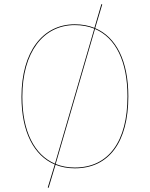

<svg xmlns="http://www.w3.org/2000/svg" viewBox="-20 -808 727 932"><path d="M442 -671.2 476.3 -786.6 472.2 -788.1 438.3 -672.7C409.8 -684.2 377.9 -690.1 343.1 -690.1C187.9 -690.1 84.3 -557.6 84.3 -338.1C84.3 -167.7 144.4 -52.6 245.8 -9.7L211.8 102.2L215.9 103.8L249.5 -8.1C277.7 3.2 309.1 9.1 343.1 9.1C510.1 9.1 602.9 -119.8 602.9 -340C602.9 -513.2 543.6 -628.2 442 -671.2ZM88.4 -338.1C88.4 -554.9 190.1 -686.2 343.1 -686.2C377.7 -686.2 409.3 -680.3 437.6 -668.8L246.8 -13.5C146.9 -56.1 88.4 -170 88.4 -338.1ZM343.1 5.2C309.3 5.2 278.2 -0.7 250.3 -12L441.1 -667.4C541.2 -624.7 598.8 -510.9 598.8 -340C598.8 -122.5 507.9 5.2 343.1 5.2Z"/></svg>

Font: Fira Sans Four
Style: Regular
Weight: 100
Designer: Carrois Corporate & Edenspiekermann AG
Foundry: Carrois Corporate GbR & Edenspiekermann AG
Version: Version 4.203;PS 004.203;hotconv 1.0.88;makeotf.lib2.5.64775